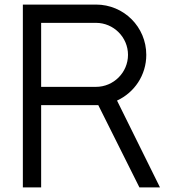

<svg xmlns="http://www.w3.org/2000/svg" viewBox="-20 -820 760 840"><path d="M400 -720C477 -720 540 -657 540 -580C540 -503 477 -440 400 -440H160V-720ZM410 -360 590 0H680L492 -380C568 -415 620 -491 620 -580C620 -702 522 -800 400 -800H80V0H160V-360Z"/></svg>

Font: Gauge
Style: Regular
Weight: 400
Designer: Daniel Pimley
Foundry: Daniel Pimley
Version: Version 1.004;PS 001.001;hotconv 1.0.56